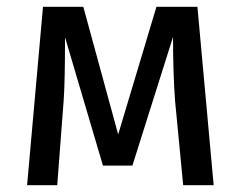

<svg xmlns="http://www.w3.org/2000/svg" viewBox="-20 -547 711 567"><path d="M611 0H521L497 -249Q491 -328 491 -438L371 -58H284L172 -437Q172 -305 168 -250L149 0H60L107 -527H226L329 -150L442 -527H563Z"/></svg>

Font: Trujillo
Style: Regular
Weight: 400
Designer: Fira Sans original fonts by bBox Type GmbH, Carrois Corporate GbR, & Edenspiekermann AG / Changes by Cristiano Sobral
Foundry: Fira Sans original fonts by bBox Type GmbH, Carrois Corporate GbR, & Edenspiekermann AG / Changes by Cristiano Sobral
Version: Version 4.301;October 17, 2021;FontCreator 14.0.0.2814 64-bi